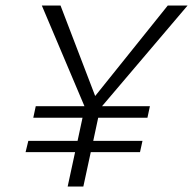

<svg xmlns="http://www.w3.org/2000/svg" viewBox="-20 -678 702 698"><path d="M662 -658 351 -292H525L516 -250H337L319 -166H498L489 -125H310L283 0H226L253 -125H73L83 -166H262L280 -250H101L110 -292H287L132 -658H200L326 -329L590 -658Z"/></svg>

Font: EauTestText Semilight
Style: Italic
Weight: 300
Italic angle: -12°
Designer: Christian Thalmann (Catharsis Fonts)
Version: Version 0.001;PS 000.001;hotconv 1.0.88;makeotf.lib2.5.64775